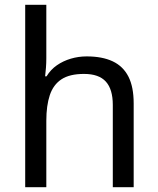

<svg xmlns="http://www.w3.org/2000/svg" viewBox="-20 -780 658 800"><path d="M173 -537Q173 -518 171.5 -498Q170 -478 168 -462H174Q191 -490 217 -508Q243 -526 275 -535.5Q307 -545 341 -545Q406 -545 449.5 -524.5Q493 -504 515 -461Q537 -418 537 -349V0H450V-343Q450 -408 421 -440Q392 -472 330 -472Q270 -472 236 -449.5Q202 -427 187.5 -383.5Q173 -340 173 -277V0H85V-760H173Z"/></svg>

Font: uguzrati15
Style: Book
Weight: 400
Designer: Jelle Bosma - Monotype Design Team, Universal Thirst
Foundry: Monotype Imaging Inc.
Version: Version 2.106